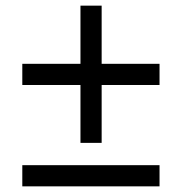

<svg xmlns="http://www.w3.org/2000/svg" viewBox="-20 -660 644 680"><path d="M340 -434H545V-359H340V-154H265V-359H59V-434H265V-640H340ZM59 0V-75H545V0Z"/></svg>

Font: Work Sans
Style: Regular
Weight: 400
Designer: Wei Huang
Foundry: Wei Huang
Version: Version 1.032;PS 001.032;hotconv 1.0.70;makeotf.lib2.5.58329